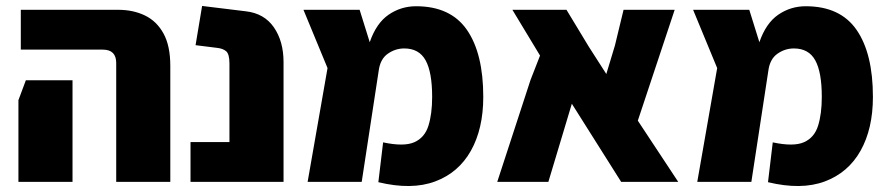

<svg xmlns="http://www.w3.org/2000/svg" viewBox="-20 -612 2989 646"><path d="M371 0V-400Q371 -445 326 -445H50V-579H378Q428 -579 467.5 -560Q507 -541 530 -499.5Q553 -458 553 -390V0ZM42 0V-275L67 -342H224V0Z M621 0V-134H752V-398Q752 -430 741 -439.5Q730 -449 710 -451L638 -460L660 -592L807 -574Q869 -567 901.5 -520Q934 -473 934 -403V0Z M1015 0 1082 -383 1001 -579H1190L1224 -470Q1246 -534 1287.5 -562.5Q1329 -591 1380 -591Q1496 -591 1551 -511.5Q1606 -432 1606 -286Q1606 -179 1564.5 -105Q1523 -31 1444 -1.5Q1365 28 1253 1L1269 -133Q1339 -118 1374 -133.5Q1409 -149 1421.5 -189Q1434 -229 1434 -286Q1434 -369 1412 -409Q1390 -449 1340 -449Q1310 -449 1284.5 -431Q1259 -413 1254 -373L1197 0Z M2262 0H2070L1904 -263L1825 0H1653L1765 -343L1797 -425L1704 -579H1886L1961 -455L2020 -363L2049 -459L2078 -579H2250L2126 -206Z M2326 0 2393 -383 2312 -579H2501L2535 -470Q2557 -534 2598.5 -562.5Q2640 -591 2691 -591Q2807 -591 2862 -511.5Q2917 -432 2917 -286Q2917 -179 2875.5 -105Q2834 -31 2755 -1.5Q2676 28 2564 1L2580 -133Q2650 -118 2685 -133.5Q2720 -149 2732.5 -189Q2745 -229 2745 -286Q2745 -369 2723 -409Q2701 -449 2651 -449Q2621 -449 2595.5 -431Q2570 -413 2565 -373L2508 0Z"/></svg>

Font: Assistant ExtraBold
Style: Regular
Weight: 800
Designer: Hebrew By Ben Nathan, Latin by Paul Hunt
Version: Version 3.000